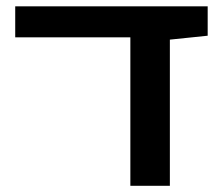

<svg xmlns="http://www.w3.org/2000/svg" viewBox="-20 -602 725 622"><path d="M29.3 -581.5H652.8V-486.3L530.3 -473.6V0H402.3V-481H29.3Z"/></svg>

Font: Heebo SemiBold
Style: Regular
Weight: 600
Designer: Oded Ezer
Foundry: Ezer Type House
Version: Version 3.100